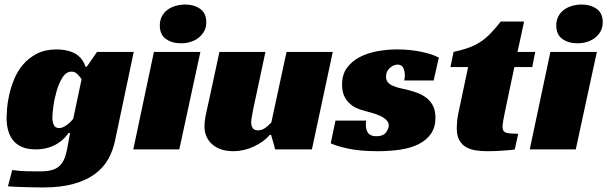

<svg xmlns="http://www.w3.org/2000/svg" viewBox="-20 -659 2679 847"><path d="M408 -430H570L488 -41Q479 4 458 42Q437 80 399.5 108Q362 136 305.5 152Q249 168 168 168Q153 168 132 167.5Q111 167 89 166.5Q67 166 47 165Q27 164 15 163L34 91Q66 96 99.5 96.5Q133 97 157 97Q187 97 207.5 91.5Q228 86 241.5 74Q255 62 263.5 42Q272 22 277 -7L289 -72H282Q276 -63 264.5 -50.5Q253 -38 235 -26.5Q217 -15 192.5 -7.5Q168 0 137 0Q102 0 77.5 -10.5Q53 -21 38 -39.5Q23 -58 16 -83.5Q9 -109 9 -139Q9 -152 11 -179Q13 -206 20.5 -240Q28 -274 42.5 -309.5Q57 -345 81.5 -374Q106 -403 142.5 -422Q179 -441 231 -441Q247 -441 266 -438Q285 -435 303 -427Q321 -419 335 -404Q349 -389 357 -365H363ZM296 -343Q272 -343 256 -317.5Q240 -292 230 -258Q220 -224 215.5 -190.5Q211 -157 211 -141Q211 -121 217.5 -107.5Q224 -94 241 -94Q251 -94 260.5 -99Q270 -104 278.5 -110.5Q287 -117 293.5 -124Q300 -131 303 -135L340 -310Q332 -321 321.5 -332Q311 -343 296 -343Z M771 0H568L659 -430H864ZM890 -561Q890 -538 880.5 -521Q871 -504 855.5 -492Q840 -480 820 -474Q800 -468 779 -468Q739 -468 712 -487Q685 -506 685 -547Q685 -569 694 -586.5Q703 -604 718.5 -615.5Q734 -627 754.5 -633Q775 -639 797 -639Q836 -639 863 -620Q890 -601 890 -561Z M1244 -430H1448L1356 0H1194L1176 -64H1170Q1144 -33 1099.5 -12.5Q1055 8 1010 8Q950 8 916 -22.5Q882 -53 882 -102Q882 -127 890.5 -164.5Q899 -202 906 -235L948 -430H1151L1101 -196Q1099 -188 1097 -177Q1095 -166 1093 -155.5Q1091 -145 1089.5 -135.5Q1088 -126 1088 -120Q1088 -105 1094.5 -94.5Q1101 -84 1118 -84Q1136 -84 1152 -96Q1168 -108 1177 -119Z M1763 -304Q1764 -309 1765 -314Q1766 -319 1766 -325Q1766 -343 1759.5 -358.5Q1753 -374 1734 -374Q1717 -374 1700 -359.5Q1683 -345 1683 -321Q1683 -305 1691.5 -295.5Q1700 -286 1714 -280Q1728 -274 1745.5 -270Q1763 -266 1780 -262Q1804 -256 1825.5 -247.5Q1847 -239 1864 -225Q1881 -211 1891 -190.5Q1901 -170 1901 -140Q1901 -98 1881.5 -69.5Q1862 -41 1827.5 -23.5Q1793 -6 1746.5 1Q1700 8 1647 8Q1566 8 1513 -4Q1460 -16 1439 -27L1460 -127H1595Q1594 -122 1594 -117.5Q1594 -113 1594 -108Q1594 -85 1604.5 -71.5Q1615 -58 1641 -58Q1670 -58 1682.5 -74.5Q1695 -91 1695 -105Q1695 -119 1684.5 -129.5Q1674 -140 1658 -147.5Q1642 -155 1622.5 -160.5Q1603 -166 1585 -171Q1572 -174 1555.5 -181Q1539 -188 1524 -201Q1509 -214 1499 -234.5Q1489 -255 1489 -286Q1489 -330 1510.5 -359.5Q1532 -389 1566.5 -407Q1601 -425 1644.5 -433Q1688 -441 1732 -441Q1787 -441 1836 -431Q1885 -421 1916 -405L1893 -304Z M1981 -430Q2018 -438 2046 -448Q2074 -458 2097.5 -473Q2121 -488 2142.5 -510Q2164 -532 2189 -564H2292L2263 -430H2341L2328 -363H2249L2208 -168Q2203 -145 2200 -127Q2197 -109 2197 -99Q2197 -79 2211.5 -74Q2226 -69 2266 -69L2251 0Q2244 2 2229.5 3Q2215 4 2197.5 5.5Q2180 7 2161.5 7.5Q2143 8 2129 8Q2104 8 2080 4.5Q2056 1 2037 -9.5Q2018 -20 2006.5 -40Q1995 -60 1995 -94Q1995 -106 1996.5 -124Q1998 -142 2003 -164L2045 -363H1967Z M2520 0H2317L2408 -430H2613ZM2639 -561Q2639 -538 2629.5 -521Q2620 -504 2604.5 -492Q2589 -480 2569 -474Q2549 -468 2528 -468Q2488 -468 2461 -487Q2434 -506 2434 -547Q2434 -569 2443 -586.5Q2452 -604 2467.5 -615.5Q2483 -627 2503.5 -633Q2524 -639 2546 -639Q2585 -639 2612 -620Q2639 -601 2639 -561Z"/></svg>

Font: Racing Sans One
Style: Regular
Weight: 400
Designer: Pablo Impallari, Rodrigo Fuenzalida
Foundry: Pablo Impallari, Rodrigo Fuenzalida
Version: Version 1.001; ttfautohint (v0.8) -G 200 -r 50